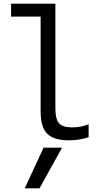

<svg xmlns="http://www.w3.org/2000/svg" viewBox="-20 -750 540 1040"><path d="M194 270H114L216 50H316ZM353 10Q271 10 235.5 -26Q200 -62 200 -147V-660H40V-730H280V-164Q280 -105 299.5 -82.5Q319 -60 371 -60Q397 -60 418.5 -64.5Q440 -69 460 -77V-7Q434 2 407.5 6Q381 10 353 10Z"/></svg>

Font: M PLUS 1 Code
Style: Regular
Weight: 400
Designer: Coji Morishita
Foundry: UNDERFOREST DESIGN
Version: Version 1.005